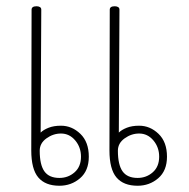

<svg xmlns="http://www.w3.org/2000/svg" viewBox="-20 -594 604 614"><path d="M264 -93Q264 -48 236 -24Q208 0 170 0Q125 0 102.5 -26.5Q80 -53 80 -113L81 -563Q81 -574 97 -574Q103 -574 107.5 -571.5Q112 -569 112 -563L110 -170Q119 -179 135.5 -185.5Q152 -192 175 -192Q210 -192 237 -166Q264 -140 264 -93ZM514 -93Q514 -48 486 -24Q458 0 420 0Q375 0 352.5 -26.5Q330 -53 330 -113L331 -563Q331 -574 347 -574Q353 -574 357.5 -571.5Q362 -569 362 -563L360 -170Q369 -179 385.5 -185.5Q402 -192 425 -192Q460 -192 487 -166Q514 -140 514 -93ZM239 -93Q239 -123 220.5 -145Q202 -167 175 -167Q150 -167 128.5 -151.5Q107 -136 107 -112Q107 -67 122 -46Q137 -25 170 -25Q198 -25 218.5 -43Q239 -61 239 -93ZM489 -93Q489 -123 470.5 -145Q452 -167 425 -167Q400 -167 378.5 -151.5Q357 -136 357 -112Q357 -67 372 -46Q387 -25 420 -25Q448 -25 468.5 -43Q489 -61 489 -93Z"/></svg>

Font: Mali ExtraLight
Style: Regular
Weight: 275
Version: Version 1.000; ttfautohint (v1.6)